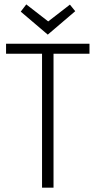

<svg xmlns="http://www.w3.org/2000/svg" viewBox="-20 -861 440 881"><path d="M7.8 -660.2V-614.3H172.9V0H225.6V-614.3H390.6V-660.2ZM199.2 -702.1 325.2 -809.6 300.8 -839.8 201.2 -762.7 100.6 -840.8 75.2 -807.6Z"/></svg>

Font: Yaldevi Colombo Light
Style: Regular
Weight: 300
Designer: Sol Matas, Denzil Rajitha, Kosala Senevirathne and Pathum Egodawatta
Foundry: Mooniak
Version: Version 1.020 ; ttfautohint (v1.6)